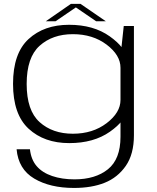

<svg xmlns="http://www.w3.org/2000/svg" viewBox="-20 -720 794 972"><path d="M354.5 231.5Q444.5 231.5 510 205.2Q575.5 179 616.8 119.8Q658 60.5 658 -35.5V-588.5H606.5L590 -435V-27.5Q590 85.5 526.5 136.8Q463 188 357 188Q293.5 188 243.8 171Q194 154 165.8 121.2Q137.5 88.5 131.5 35.5H64Q73 136.5 153.2 184Q233.5 231.5 354.5 231.5ZM330.5 4.5Q454.5 4.5 536.5 -53.2Q618.5 -111 618.5 -163.5L590 -214Q590 -150 519.8 -96.5Q449.5 -43 349 -43Q246 -43 180.5 -101.8Q115 -160.5 115 -295Q115 -429.5 180.5 -488.2Q246 -547 349 -547Q449.5 -547 519.8 -494Q590 -441 590 -377L617.5 -426Q617.5 -477.5 535.5 -536Q453.5 -594.5 329.5 -594.5Q203 -594.5 124.5 -522.2Q46 -450 46 -295.5Q46 -141 125 -68.2Q204 4.5 330.5 4.5ZM212 -612.5H261.5L364 -682.5L466.5 -612.5H515.5L387.5 -700.5H339Z"/></svg>

Font: Anybody Expanded Light
Style: Regular
Weight: 300
Width: 7
Version: Version 1.113;gftools[0.9.25]